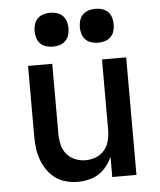

<svg xmlns="http://www.w3.org/2000/svg" viewBox="-53 -791 707 846"><g transform="rotate(-5 300.0 -368.5)"><path d="M257 8Q231 8 205 1Q179 -6 158 -21.5Q137 -37 122 -59Q107 -81 98 -106Q89 -131 86 -157.5Q83 -184 83 -210V-520H190V-210Q190 -186 195.5 -162.5Q201 -139 216 -120.5Q231 -102 253.5 -93Q276 -84 300 -84Q324 -84 346.5 -93Q369 -102 384 -120.5Q399 -139 404.5 -162.5Q410 -186 410 -210V-520H517V0H410V-89Q400 -67 385 -48Q370 -29 349.5 -16Q329 -3 305 2.5Q281 8 257 8ZM400 -595Q385 -595 370 -599.5Q355 -604 344.5 -614.5Q334 -625 329.5 -640Q325 -655 325 -670Q325 -685 329.5 -700Q334 -715 344.5 -725.5Q355 -736 370 -740.5Q385 -745 400 -745Q415 -745 430 -740.5Q445 -736 455.5 -725.5Q466 -715 470.5 -700Q475 -685 475 -670Q475 -655 470.5 -640Q466 -625 455.5 -614.5Q445 -604 430 -599.5Q415 -595 400 -595ZM200 -595Q185 -595 170 -599.5Q155 -604 144.5 -614.5Q134 -625 129.5 -640Q125 -655 125 -670Q125 -685 129.5 -700Q134 -715 144.5 -725.5Q155 -736 170 -740.5Q185 -745 200 -745Q215 -745 230 -740.5Q245 -736 255.5 -725.5Q266 -715 270.5 -700Q275 -685 275 -670Q275 -655 270.5 -640Q266 -625 255.5 -614.5Q245 -604 230 -599.5Q215 -595 200 -595Z"/></g></svg>

Font: Iosevka Custom SmBdEx
Style: Regular
Weight: 600
Width: 7
Monospace: yes
Designer: Belleve Invis
Foundry: Belleve Invis
Version: Version 11.2.4; ttfautohint (v1.8.4)